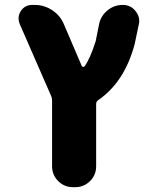

<svg xmlns="http://www.w3.org/2000/svg" viewBox="-20 -567 620 783"><path d="M192.4 -157.2Q192.4 -167 188.5 -175.8L60.5 -468.8Q55.7 -480.5 55.7 -492.2Q55.7 -506.8 64.5 -521.5Q81.1 -546.9 111.3 -546.9H122.1Q160.2 -546.9 192.9 -525.4Q225.6 -503.9 240.2 -468.8L313.5 -297.9Q314.5 -294.9 317.9 -294.4Q321.3 -293.9 324.2 -295.9Q345.7 -323.2 370.1 -398.4L383.8 -466.8Q390.6 -502 418 -524.4Q445.3 -546.9 480.5 -546.9Q512.7 -546.9 532.2 -522.5Q547.9 -503.9 547.9 -481.4Q547.9 -474.6 545.9 -466.8L529.3 -387.7Q488.3 -232.4 379.9 -158.2Q372.1 -152.3 372.1 -142.6V111.3Q372.1 146.5 347.2 171.4Q322.3 196.3 287.1 196.3H277.3Q242.2 196.3 217.3 171.4Q192.4 146.5 192.4 111.3Z"/></svg>

Font: Gen Jyuu GothicX Heavy
Style: Bold
Weight: 900
Designer: [Source Han Sans]
Ryoko NISHIZUKA  (kana & ideographs); Paul D. Hunt (Latin, Greek & Cyrillic); Wenlong ZHANG  (bopomofo
Version: Version 1.002.20150607